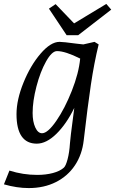

<svg xmlns="http://www.w3.org/2000/svg" viewBox="-55 -721 586 977"><path d="M134 169Q178 169 214 159.5Q250 150 270 132Q280 123 289 89Q298 55 301 8Q305 -28 306 -40Q322 -168 323 -172Q283 -90 232 -40Q181 10 132 10Q81 10 55 -27.5Q29 -65 29 -140Q29 -213 64.5 -300.5Q100 -388 151.5 -448Q203 -508 248 -508Q266 -508 333 -499L369 -495L426 -508L447 -495Q424 -401 407.5 -290.5Q391 -180 371 -7Q363 65 326.5 120Q290 175 229.5 205.5Q169 236 91 236Q31 236 -35 217L-7 147Q62 169 134 169ZM159 -43Q188 -43 231.5 -106Q275 -169 310.5 -259Q346 -349 353 -423Q277 -461 235 -461Q209 -461 179.5 -408.5Q150 -356 130.5 -281Q111 -206 111 -146Q111 -102 124.5 -72.5Q138 -43 159 -43ZM511 -672 343 -542H284L194 -677L228 -700L322 -602L486 -701Z"/></svg>

Font: Andada Pro
Style: Italic
Weight: 400
Italic angle: -7°
Designer: Carolina Giovagnoli
Foundry: Huerta Tipografica
Version: Version 3.005; ttfautohint (v1.8.4)